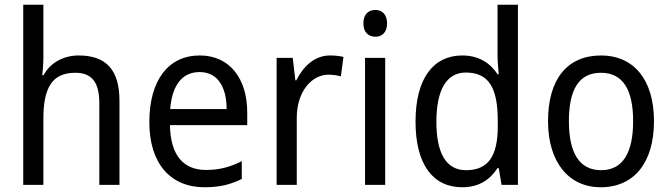

<svg xmlns="http://www.w3.org/2000/svg" viewBox="-20 -780 2828 810"><path d="M163 -540V-760H78V0H163V-278C163 -406 197 -473 298 -473C368 -473 399 -432 399 -345V0H484V-355C484 -485 428 -546 312 -546C250 -546 193 -517 164 -463H158C161 -485 163 -513 163 -540Z M823 -546C691 -546 610 -443 610 -264C610 -94 696 10 843 10C906 10 951 -1 1000 -25V-100C950 -75 906 -63 849 -63C752 -63 699 -127 697 -252H1023V-306C1023 -447 950 -546 823 -546ZM822 -476C901 -476 936 -409 936 -320H698C706 -421 749 -476 822 -476Z M1372 -546C1308 -546 1260 -501 1230 -441H1226L1215 -536H1147V0H1232V-284C1232 -391 1293 -465 1366 -465C1383 -465 1403 -462 1418 -458L1429 -540C1412 -544 1391 -546 1372 -546Z M1564 -738C1534 -738 1513 -720 1513 -681C1513 -644 1534 -625 1564 -625C1592 -625 1613 -644 1613 -681C1613 -719 1592 -738 1564 -738ZM1605 -536H1520V0H1605Z M1930 10C2002 10 2048 -23 2079 -71H2084L2096 0H2165V-760H2079V-545C2079 -524 2082 -489 2084 -467H2079C2048 -514 2000 -546 1930 -546C1809 -546 1733 -450 1733 -267C1733 -84 1808 10 1930 10ZM1946 -62C1862 -62 1821 -134 1821 -266C1821 -396 1861 -474 1945 -474C2046 -474 2080 -404 2080 -269V-248C2080 -123 2041 -62 1946 -62Z M2739 -269C2739 -448 2650 -546 2516 -546C2373 -546 2292 -446 2292 -269C2292 -95 2380 10 2514 10C2656 10 2739 -95 2739 -269ZM2380 -269C2380 -400 2421 -473 2515 -473C2609 -473 2651 -400 2651 -269C2651 -138 2609 -62 2516 -62C2422 -62 2380 -138 2380 -269Z"/></svg>

Font: Noto Sans Georgian SemiCondensed
Style: Regular
Weight: 400
Width: 4
Designer: Monotype Design Team, Akaki Razmadze
Foundry: Google LLC
Version: Version 2.005